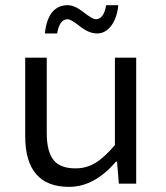

<svg xmlns="http://www.w3.org/2000/svg" viewBox="-20 -708 640 740"><path d="M241.2 -688Q267.6 -688 301.8 -661.1Q335.9 -634.3 349.1 -633.8Q379.9 -633.8 389.2 -688H436Q431.2 -639.6 409.2 -609.4Q386.7 -579.1 354.5 -579.1Q322.3 -579.1 288.1 -606.4Q253.9 -633.8 240.2 -633.8Q209.5 -633.8 200.2 -579.1H152.8Q165 -688 241.2 -688ZM504.9 -485.8V0H438L431.2 -85H426.8Q343.8 12.2 246.1 12.2Q77.1 12.2 77.1 -184.1V-485.8H160.2V-194.8Q160.2 -125 186 -91.8Q211.9 -58.6 272 -59.1Q313 -59.1 347.7 -80.1Q382.3 -101.1 422.9 -148.9V-485.8Z"/></svg>

Font: SourceCodePro-Regular
Style: Regular
Weight: 400
Monospace: yes
Designer: Paul D. Hunt
Foundry: Adobe Systems Incorporated
Version: Version 1.009;PS 1.000;hotconv 1.0.70;makeotf.lib2.5.5900